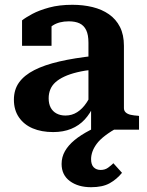

<svg xmlns="http://www.w3.org/2000/svg" viewBox="-20 -541 612 801"><path d="M237 143Q237 114 251 89.5Q265 65 291 43.5Q317 22 355.5 2Q394 -18 442 -38L476 -12Q442 7 419 24.5Q396 42 383.5 59Q371 76 365.5 92Q360 108 360 123Q360 146 371 157Q382 168 400 168Q418 168 431 158.5Q444 149 453 140L489 180Q467 207 437.5 223.5Q408 240 360 240Q306 240 271.5 214.5Q237 189 237 143ZM560 0H360V-101H349V-363Q349 -396 339.5 -415.5Q330 -435 312 -443.5Q294 -452 267 -452Q227 -452 200.5 -435Q174 -418 159 -394Q153 -404 153.5 -413.5Q154 -423 158.5 -431.5Q163 -440 173 -446Q183 -452 195 -455V-350H72V-456Q87 -468 115 -483Q143 -498 185 -509.5Q227 -521 282 -521Q327 -521 366 -511.5Q405 -502 434.5 -481.5Q464 -461 480.5 -428.5Q497 -396 497 -350V-90Q497 -79 504.5 -72Q512 -65 525.5 -62Q539 -59 557 -58L560 -57ZM38 -125Q38 -167 59.5 -197Q81 -227 123 -248.5Q165 -270 227.5 -284.5Q290 -299 373 -308L372 -251Q333 -247 302 -239.5Q271 -232 248.5 -221.5Q226 -211 211.5 -198Q197 -185 190 -168Q183 -151 183 -131Q183 -108 191.5 -92Q200 -76 216 -67.5Q232 -59 253 -59Q280 -59 302 -73Q324 -87 341 -112.5Q358 -138 371 -173L372 -103Q357 -68 333.5 -42.5Q310 -17 277 -3.5Q244 10 202 10Q153 10 116.5 -5.5Q80 -21 59 -51.5Q38 -82 38 -125Z"/></svg>

Font: Roboto Serif 28pt SemiBold
Style: Regular
Weight: 600
Designer: Greg Gazdowicz
Foundry: Commercial Type
Version: Version 1.008